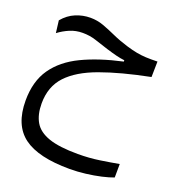

<svg xmlns="http://www.w3.org/2000/svg" viewBox="-132 -522 850 934"><g transform="rotate(20 293.0 -55.0)"><path d="M332.5 308.1Q170.4 308.1 94.2 251.5Q18.1 194.8 18.1 67.9Q18.1 -31.7 64 -97.7Q109.9 -163.6 196 -205.1Q282.2 -246.6 402.3 -272.9V-279.8Q381.3 -282.2 360.4 -287.4Q339.4 -292.5 307.6 -302.2Q266.6 -315.4 235.1 -325.7Q203.6 -335.9 167.5 -335.9Q131.8 -335.9 101.1 -322.8Q70.3 -309.6 44.4 -290L36.6 -353.5Q65.4 -387.7 102.1 -402.8Q138.7 -418 177.7 -418Q213.4 -418 245.6 -406.2Q277.8 -394.5 313.2 -378.4Q348.6 -362.3 393.6 -348.6Q424.3 -339.4 447.8 -335Q471.2 -330.6 496.3 -329.3Q521.5 -328.1 556.2 -329.1L554.7 -248.5Q405.3 -218.8 303 -181.6Q200.7 -144.5 148.4 -88.6Q96.2 -32.7 96.2 54.7Q96.2 112.3 118.4 150.4Q140.6 188.5 194.8 207.3Q249 226.1 345.7 226.1Q404.3 226.1 458 218Q511.7 210 554.2 202.1L553.7 272Q529.8 281.2 493.2 289.6Q456.5 297.9 414.8 303Q373 308.1 332.5 308.1Z"/></g></svg>

Font: Cascadia Mono NF SemiLight
Style: Regular
Weight: 350
Monospace: yes
Designer: Aaron Bell
Foundry: Saja Typeworks
Version: Version 2404.023; ttfautohint (v1.8.4)